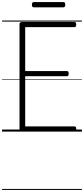

<svg xmlns="http://www.w3.org/2000/svg" viewBox="-20 -1274 813 1859"><path d="M197 0Q183 0 176 -5.5Q169 -11 169 -23V-1042Q169 -1052 176 -1056.5Q183 -1061 197 -1061H701Q709 -1061 713.5 -1055.5Q718 -1050 718 -1036Q718 -1023 713.5 -1017Q709 -1011 701 -1011H224V-586H628Q636 -586 640.5 -580.5Q645 -575 645 -561Q645 -547 640.5 -541.5Q636 -536 628 -536H224V-50H701Q709 -50 713.5 -44.5Q718 -39 718 -25Q718 -11 713.5 -5.5Q709 0 701 0ZM308 -1203Q297 -1203 293 -1209.5Q289 -1216 289 -1227Q289 -1240 293 -1247Q297 -1254 308 -1254H593Q604 -1254 608 -1247Q612 -1240 612 -1227Q612 -1216 608 -1209.5Q604 -1203 593 -1203ZM0 555H773V565H0ZM0 -20H773V0H0ZM0 -505H773V-500H0ZM0 -1075H773V-1065H0Z"/></svg>

Font: Playwrite AR Guides
Style: Regular
Weight: 400
Designer: Veronika Burian, José Scaglione
Foundry: TypeTogether
Version: Version 1.003